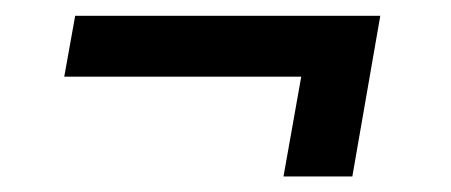

<svg xmlns="http://www.w3.org/2000/svg" viewBox="-20 -411 582 248"><path d="M435.1 -183.1H346.2L369.1 -312H63L77.1 -390.6H471.2Z"/></svg>

Font: TypoPRO Roboto
Style: Italic
Weight: 400
Italic angle: -12°
Designer: Google
Version: Version 2.136; 2016